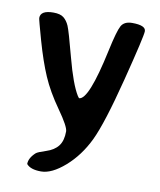

<svg xmlns="http://www.w3.org/2000/svg" viewBox="-79 -559 677 812"><g transform="rotate(10 259.5 -153.0)"><path d="M32.2 -448.2Q32.2 -481 87.9 -481Q117.7 -481 132.1 -469.2Q146.5 -457.5 155.5 -437Q164.6 -416.5 193.6 -306.4Q222.7 -196.3 250.5 -151.4L256.8 -143.1Q298.3 -143.1 345.2 -362.8Q363.8 -449.7 376.5 -472.7Q389.2 -495.6 423.3 -495.6Q481.9 -495.6 481.9 -470.2Q481.9 -448.7 432.1 -253.4Q382.3 -58.1 346.4 16.6Q310.5 91.3 254.2 140.6Q197.8 189.9 152.1 189.9Q106.4 189.9 89.4 168.9Q89.4 143.1 116.7 118.2Q124 111.8 158.4 100.8Q192.9 89.8 210.2 67.4Q227.5 44.9 227.5 4.9Q227.5 -15.6 180.4 -82Q133.3 -148.4 107.2 -209Q81.1 -269.5 56.6 -355.7Q32.2 -441.9 32.2 -448.2Z"/></g></svg>

Font: Averia Sans Libre
Style: Bold
Weight: 700
Version: Version 1.002